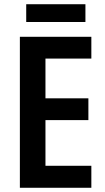

<svg xmlns="http://www.w3.org/2000/svg" viewBox="-20 -888 498 908"><path d="M412 0H74V-714H412V-611H195V-423H398V-320H195V-104H412ZM384 -868V-784H104V-868Z"/></svg>

Font: Noto Sans Khmer Condensed SemiBold
Style: Regular
Weight: 600
Width: 3
Designer: Danh Hong and the Monotype Design Team
Foundry: Monotype Imaging Inc.
Version: Version 2.004